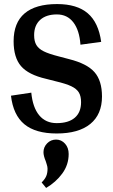

<svg xmlns="http://www.w3.org/2000/svg" viewBox="-20 -645 556 945"><path d="M478 -439 376 -425Q371 -496 341 -535Q311 -574 260 -574Q207 -574 177.5 -547Q148 -520 148 -472Q148 -442 159 -423.5Q170 -405 195 -392.5Q220 -380 267 -368L320 -354Q408 -332 445 -290Q482 -248 482 -170Q482 -82 424.5 -35Q367 12 259 12Q155 12 100 -33.5Q45 -79 34 -174L134 -189Q141 -116 173 -77.5Q205 -39 259 -39Q317 -39 348 -65.5Q379 -92 379 -142Q379 -172 368 -190Q357 -208 331 -220.5Q305 -233 254 -245L207 -257Q120 -277 83.5 -319.5Q47 -362 47 -442Q47 -533 101 -579Q155 -625 261 -625Q359 -625 412 -579.5Q465 -534 478 -439ZM318 113Q318 166 286.5 209Q255 252 207 280L185 253Q201 237 207.5 222Q214 207 214 185Q214 176 210 164Q206 152 205 148Q194 122 194 104Q194 79 212 60.5Q230 42 256 42Q282 42 300 62Q318 82 318 113Z"/></svg>

Font: Arya
Style: Bold
Weight: 700
Designer: Eduardo Rodriguez Tunni, Modular Infotech
Foundry: Eduardo Rodriguez Tunni, Modular Infotech
Version: Version 1.002